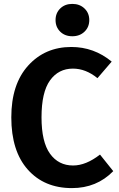

<svg xmlns="http://www.w3.org/2000/svg" viewBox="-20 -949 611 985"><path d="M289 -905.5Q313 -929 351 -929Q389 -929 413.5 -905.5Q438 -882 438 -846Q438 -810 413.5 -786.5Q389 -763 351 -763Q313 -763 289 -786.5Q265 -810 265 -846Q265 -882 289 -905.5ZM346 -708Q462 -708 553 -633L480 -548Q420 -597 354 -597Q280 -597 236.5 -536.5Q193 -476 193 -347Q193 -221 236.5 -160.5Q280 -100 355 -100Q421 -100 493 -156L561 -71Q476 16 349 16Q207 16 122.5 -79Q38 -174 38 -347Q38 -517 124.5 -612.5Q211 -708 346 -708Z"/></svg>

Font: Fira Sans SemiBold
Style: Regular
Weight: 600
Designer: bBox Type GmbH & Carrois Corporate GbR & Edenspiekermann AG
Foundry: bBox Type GmbH & Carrois Corporate GbR & Edenspiekermann AG
Version: Version 4.301;PS 004.301;hotconv 1.0.88;makeotf.lib2.5.64775